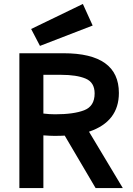

<svg xmlns="http://www.w3.org/2000/svg" viewBox="-20 -959 676 979"><path d="M78.8 0ZM78.8 0H201.2V-268.8Q238.8 -266.2 256.2 -266.2Q291.2 -266.2 310 -267.5L467.5 0H606.2L433.8 -287.5Q586.2 -338.8 586.2 -485Q586.2 -687.5 303.8 -687.5H78.8ZM291.2 -577.5Q371.2 -577.5 416.9 -558.1Q462.5 -538.8 462.5 -482.5Q462.5 -417.5 409.4 -396.9Q356.2 -376.2 261.2 -376.2Q232.5 -376.2 201.2 -380V-577.5ZM452.5 -828.8 183.8 -725 138.8 -811.2 402.5 -938.8Z"/></svg>

Font: Cambay
Style: Bold
Weight: 700
Designer: Pooja Saxena
Foundry: Pooja Saxena
Version: Version 1.096;PS 001.096;hotconv 1.0.70;makeotf.lib2.5.58329